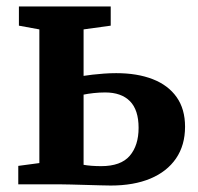

<svg xmlns="http://www.w3.org/2000/svg" viewBox="-20 -576 619 600"><path d="M37.1 0V-57.6L103 -66.4V-484.1L39.1 -495.8V-555.7H326V-495.8L241.2 -484.1V-338.9Q252.9 -340.8 269.3 -342.7Q285.6 -344.6 304.8 -346Q323.9 -347.4 343.2 -347.4Q409.2 -347.4 457.5 -328.5Q505.8 -309.6 532 -272.4Q558.3 -235.2 558.3 -180.1Q558.3 -122.1 530.1 -80.9Q501.9 -39.7 449.9 -17.9Q397.9 3.8 326.1 3.8Q316.3 3.8 295.1 3.2Q273.8 2.6 248.6 1.9Q223.4 1.3 200.9 0.6Q178.3 0 165.7 0ZM296.2 -56.8Q357.7 -56.8 385.4 -89.1Q413.1 -121.4 413.1 -176.5Q413.1 -232.3 386.2 -259.7Q359.2 -287.1 308.6 -287.1Q290.4 -287.1 272.4 -285.1Q254.4 -283.1 241.2 -280.3V-61Q251.6 -59 266.2 -57.9Q280.8 -56.8 296.2 -56.8Z"/></svg>

Font: Merriweather 7pt Light
Style: Regular
Weight: 300
Designer: Eben Sorkin
Foundry: Eben Sorkin
Version: Version 2.200;gftools[0.9.31]